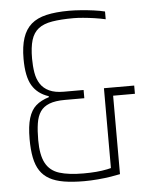

<svg xmlns="http://www.w3.org/2000/svg" viewBox="-51 -739 628 790"><g transform="rotate(-5 262.5 -344.0)"><path d="M265 8Q217 8 181.5 2Q146 -4 122 -17.5Q98 -31 83.5 -53Q69 -75 62.5 -107.5Q56 -140 56 -184Q56 -237 66 -270Q76 -303 96.5 -321Q117 -339 150 -349V-353Q104 -368 82 -405Q60 -442 60 -515Q60 -566 71.5 -601Q83 -636 107 -657Q131 -678 170 -687Q209 -696 264 -696Q286 -696 312.5 -694Q339 -692 365 -688.5Q391 -685 411 -680V-648Q389 -653 365 -656.5Q341 -660 318.5 -662Q296 -664 280 -664Q227 -664 191 -658Q155 -652 134 -635.5Q113 -619 104 -589.5Q95 -560 95 -513Q95 -482 99.5 -455Q104 -428 117 -408Q130 -388 153.5 -377Q177 -366 214 -366H295V-332H214Q175 -332 150.5 -322.5Q126 -313 113 -294Q100 -275 95.5 -245.5Q91 -216 91 -177Q91 -115 109 -81.5Q127 -48 165.5 -36Q204 -24 265 -24Q293 -24 317.5 -26Q342 -28 363.5 -32.5Q385 -37 403 -43L379 -11V-366H504V-332H414V-8Q401 -5 376 -1Q351 3 321.5 5.5Q292 8 265 8Z"/></g></svg>

Font: Saira Condensed Thin
Style: Regular
Weight: 250
Width: 3
Designer: Hector Gatti with collaboration of the Omnibus-Type team
Foundry: Omnibus-Type
Version: Version 1.101